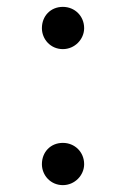

<svg xmlns="http://www.w3.org/2000/svg" viewBox="-20 -524 367 559"><path d="M163 15C198 15 225 -14 225 -46C225 -81 198 -108 163 -108C127 -108 102 -81 102 -46C102 -14 127 15 163 15ZM163 -381C198 -381 225 -410 225 -442C225 -477 198 -504 163 -504C127 -504 102 -477 102 -442C102 -410 127 -381 163 -381Z"/></svg>

Font: Noto Serif CJK TC
Style: Regular
Weight: 400
Designer: Ryoko NISHIZUKA 西塚涼子 (kana & ideographs); Frank Grießhammer (Latin, Greek & Cyrillic); Wenlong ZHANG 张文龙 (bopomofo); San
Foundry: Adobe
Version: Version 2.001;hotconv 1.1.0;makeotfexe 2.6.0